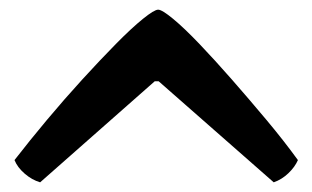

<svg xmlns="http://www.w3.org/2000/svg" viewBox="-20 -742 646 397"><path d="M63 -365Q46 -370 31 -383Q16 -396 10 -411Q41 -451 77 -494Q113 -537 150 -577.5Q187 -618 219.5 -651Q252 -684 275.5 -703Q299 -722 307 -722Q315 -722 338 -703Q361 -684 392.5 -651Q424 -618 459.5 -577.5Q495 -537 531 -494Q567 -451 596 -411Q590 -397 576.5 -384Q563 -371 546 -365L308 -574H300Z"/></svg>

Font: Texturina 12pt ExtraBold
Style: Regular
Weight: 800
Designer: Guillermo Torres Carreño
Foundry: Omnibus-Type
Version: Version 1.002